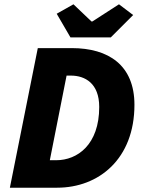

<svg xmlns="http://www.w3.org/2000/svg" viewBox="-20 -874 672 894"><path d="M26 0H246C440 0 606 -134 606 -386C606 -570 486 -650 314 -650H156ZM212 -128 290 -522H310C376 -522 442 -486 442 -376C442 -200 340 -128 242 -128ZM308 -700H496L600 -804L534 -854L410 -774H406L322 -854L244 -810Z"/></svg>

Font: Source Sans Pro Black
Style: Italic
Weight: 900
Italic angle: -11°
Designer: Paul D. Hunt
Foundry: Adobe Systems Incorporated
Version: Version 3.006;hotconv 1.0.111;makeotfexe 2.5.65597